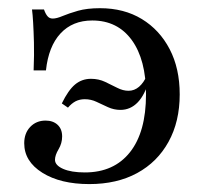

<svg xmlns="http://www.w3.org/2000/svg" viewBox="-20 -447 525 478"><path d="M202.4 11.3Q130.6 11.3 85.5 -16.9Q40.3 -45.2 40.3 -90.3Q40.3 -115.3 55.2 -131Q70.2 -146.8 93.5 -146.8Q112.1 -146.8 123.4 -136.3Q134.7 -125.8 134.7 -107.3Q134.7 -90.3 125.8 -75.4Q116.9 -60.5 116.9 -49.2Q116.9 -35.5 137.1 -26.6Q157.3 -17.7 191.1 -17.7Q263.7 -17.7 303.6 -68.1Q343.5 -118.5 343.5 -212.1Q343.5 -298.4 308.1 -347.2Q272.6 -396 209.7 -396Q160.5 -396 130.6 -363.7Q100.8 -331.5 94.4 -271.8H63.7Q65.3 -312.1 64.5 -341.1Q63.7 -370.2 62.5 -390.7Q61.3 -411.3 59.7 -423.4H89.5Q93.5 -412.1 98.4 -406.5Q103.2 -400.8 111.3 -400.8Q121 -400.8 136.3 -407.3Q151.6 -413.7 174.2 -420.2Q196.8 -426.6 229 -426.6Q288.7 -426.6 333.1 -399.6Q377.4 -372.6 402.4 -324.6Q427.4 -276.6 427.4 -212.1Q427.4 -144.4 399.6 -94Q371.8 -43.5 321.4 -16.1Q271 11.3 202.4 11.3ZM346 -259.7 350.8 -247.6Q341.1 -211.3 323 -192.3Q304.8 -173.4 279.8 -173.4Q263.7 -173.4 248.8 -180.2Q233.9 -187.1 220.2 -193.5Q206.5 -200 191.1 -200Q178.2 -200 168.1 -194.8Q158.1 -189.5 149.2 -179L133.9 -189.5Q150 -222.6 166.9 -236.7Q183.9 -250.8 206.5 -250.8Q225.8 -250.8 241.9 -243.1Q258.1 -235.5 272.2 -228.2Q286.3 -221 300 -221Q314.5 -221 326.2 -231Q337.9 -241.1 346 -259.7Z"/></svg>

Font: Playfair
Style: Regular
Weight: 400
Designer: Claus Eggers Sørensen
Foundry: Claus Eggers Sørensen
Version: Version 2.001;gftools[0.9.30]